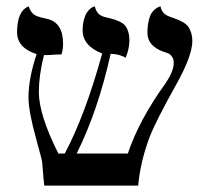

<svg xmlns="http://www.w3.org/2000/svg" viewBox="-20 -579 652 599"><path d="M580.1 -452.1Q580.1 -404.8 529.3 -314.5Q466.3 -201.7 446.8 -151.4Q418 -75.2 411.1 0H118.2Q116.7 -6.8 112.3 -64.5Q111.3 -77.6 108.9 -85.9Q103.5 -106.4 93.8 -142.1Q68.8 -231.4 68.8 -275.9Q69.3 -335.4 94.2 -410.2Q34.2 -429.2 33.2 -477.1Q33.2 -543.5 67.4 -558.1Q67.4 -558.1 69.8 -559.1Q76.7 -535.6 96.2 -528.3Q107.9 -523.9 127.9 -520Q176.3 -508.3 176.8 -443.8Q176.8 -424.3 171.9 -409.2Q156.7 -409.2 138.2 -407.7Q124.5 -406.7 117.2 -407.2Q101.6 -346.2 101.1 -292Q101.6 -219.7 162.1 -100.1H182.1Q245.6 -219.2 298.8 -412.1Q238.8 -435.5 237.8 -482.9Q237.8 -502.9 241.9 -518.1Q246.1 -533.2 251.5 -540.5Q256.8 -547.9 262.5 -552.5Q268.1 -557.1 272 -558.1L275.9 -559.1Q281.7 -531.7 307.1 -525.9Q309.1 -525.4 313 -524.4Q317.9 -523.4 319.8 -522.9Q357.9 -513.7 370.1 -499.5Q383.8 -481.9 383.8 -452.1Q383.3 -426.3 372.1 -398.9Q352.1 -410.6 325.2 -411.1Q285.2 -231.9 219.2 -100.1H378.9Q413.1 -203.1 496.1 -318.8Q521.5 -356 522 -381.8Q522 -387.7 521 -392.8Q520 -397.9 517.1 -401.4Q514.2 -404.8 512 -407.5Q509.8 -410.2 505.4 -412.1Q501 -414.1 499.5 -414.6Q498 -415 493.7 -416.5L488.8 -418Q440.4 -436 439.9 -476.1Q439.9 -498 444.1 -515.1Q448.2 -532.2 454.1 -540Q460 -547.9 466.6 -552.5Q473.1 -557.1 477.1 -558.1L481 -559.1Q484.4 -535.6 509.8 -526.9Q511.2 -526.4 513.7 -525.4Q519 -523.4 521 -522.9Q556.2 -511.2 567.9 -495.1Q579.6 -477.5 580.1 -452.1Z"/></svg>

Font: Linux Biolinum O
Style: Regular
Weight: 400
Designer: Philipp H. Poll
Foundry: Philipp H. Poll
Version: Version 1.0.4